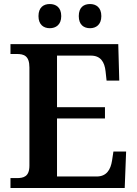

<svg xmlns="http://www.w3.org/2000/svg" viewBox="-20 -933 682 953"><path d="M427 -793C456 -793 483 -810 483 -853C483 -897 456 -913 427 -913C396 -913 371 -897 371 -853C371 -810 396 -793 427 -793ZM227 -793C257 -793 284 -810 284 -853C284 -897 257 -913 227 -913C197 -913 171 -897 171 -853C171 -810 197 -793 227 -793ZM32 0H599L606 -181H543L536 -135C529 -91 509 -57 460 -57H263V-345H501V-401H263V-657H431C479 -657 499 -626 504 -579L509 -533H572L567 -714H32V-665H63C98 -665 126 -657 126 -598V-111C126 -56 97 -49 63 -49H32Z"/></svg>

Font: Noto Serif SemiBold
Style: Regular
Weight: 600
Designer: Monotype Design Team
Foundry: Monotype Imaging Inc.
Version: Version 2.013